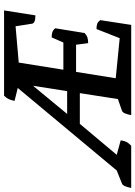

<svg xmlns="http://www.w3.org/2000/svg" viewBox="63 -804 681 968"><g transform="rotate(-90 404.0 -320.5)"><path d="M-60 0Q-57 -17 -51.5 -30.5Q-46 -44 -37 -47L28 -73L444 -572L379 -588Q382 -605 387.5 -617Q393 -629 405 -641H835L810 -483Q771 -483 768 -500L755 -583L572 -567L536 -342H673L699 -401Q715 -401 725.5 -397.5Q736 -394 745 -383L721 -235Q709 -224 697.5 -220.5Q686 -217 670 -217L662 -278H525L493 -78L695 -58L741 -175Q759 -175 768.5 -171Q778 -167 786 -156L762 0H307Q310 -17 315.5 -30.5Q321 -44 330 -47L388 -67L418 -259H263L107 -73L180 -53Q177 -33 171.5 -23Q166 -13 153 0ZM313 -323H428L455 -495Z"/></g></svg>

Font: Petrona SemiBold
Style: Italic
Weight: 600
Italic angle: -9°
Designer: Ringo R. Seeber
Foundry: Ringo R. Seeber
Version: Version 2.001; ttfautohint (v1.8.3)